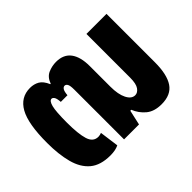

<svg xmlns="http://www.w3.org/2000/svg" viewBox="-104 -749 981 981"><g transform="rotate(-45 386.0 -258.5)"><path d="M224 9Q153 9 113 -24.5Q73 -58 56.5 -120Q40 -182 40 -265Q40 -403 74.5 -464.5Q109 -526 177 -526Q205 -526 227 -513.5Q249 -501 264 -466H267Q280 -502 308 -514Q336 -526 365 -526Q419 -526 445.5 -490.5Q472 -455 472 -389V-240Q472 -184 488.5 -151.5Q505 -119 531 -119Q549 -119 562.5 -138Q576 -157 576 -201V-517H721V-167Q721 -79 691.5 -35Q662 9 594 9Q541 9 510 -17Q479 -43 464 -81H457L439 0H331V-359Q331 -389 325 -399Q319 -409 310 -409Q301 -409 294.5 -399Q288 -389 286 -364H238Q236 -391 229.5 -400Q223 -409 216 -409Q201 -409 193 -378Q185 -347 185 -267Q185 -185 198 -143.5Q211 -102 248 -102Q254 -102 260 -103.5Q266 -105 271 -107L285 -3Q261 9 224 9Z"/></g></svg>

Font: Noto Sans Thai UI ExtCond ExtBd
Style: Regular
Weight: 800
Width: 2
Designer: Monotype Design Team
Foundry: Monotype Imaging Inc.
Version: Version 2.000